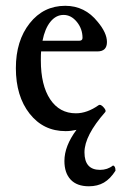

<svg xmlns="http://www.w3.org/2000/svg" viewBox="-20 -445 422 668"><path d="M208 11.2Q130.9 11.2 83 -49.6Q35.2 -110.4 35.2 -208Q35.2 -303.2 83.3 -364Q131.3 -424.8 207 -424.8Q275.4 -424.8 319.8 -369.1Q352.1 -330.6 352.1 -298.8Q352.1 -266.1 318.8 -266.1H123Q122.1 -256.3 122.1 -234.9Q122.1 -148.4 154.5 -99.6Q187 -50.8 244.1 -50.8Q283.2 -50.8 323.2 -79.1Q329.6 -83.5 340.1 -72Q350.6 -60.5 346.2 -55.2Q273.9 26.9 273.9 85Q273.9 146 328.1 146Q354 146 373 130.9Q381.8 132.3 381.8 148.9Q363.8 177.2 341.6 190.2Q319.3 203.1 289.1 203.1Q247.6 203.1 225.8 179.9Q204.1 156.7 204.1 115.2Q204.1 63 246.1 6.8Q226.6 11.2 208 11.2ZM127.9 -303.2H254.9Q267.1 -303.2 267.1 -313Q267.1 -344.7 247.3 -368.9Q227.5 -393.1 201.2 -393.1Q174.8 -393.1 155.5 -369.4Q136.2 -345.7 127.9 -303.2Z"/></svg>

Font: Junicode SmCond Medium
Style: Regular
Weight: 500
Width: 4
Designer: Peter S. Baker
Version: Version 2.206